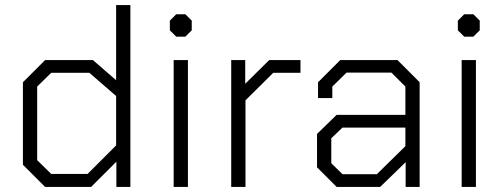

<svg xmlns="http://www.w3.org/2000/svg" viewBox="-20 -734 1979 754"><path d="M70 -87V-411L157 -498H345L436 -419V-714H492V0H437V-99L338 0H157ZM324 -51 436 -163V-357L331 -448H181L126 -394V-105L181 -51Z M647 -615V-653L672 -678H708L733 -653V-615L708 -590H672ZM662 -498H718V0H662Z M888 -498H943V-405L1037 -498H1160V-448H1053L944 -340V0H888Z M1225 -77V-208L1302 -283H1572V-394L1517 -449H1341L1285 -394V-349H1229V-411L1316 -498H1541L1628 -411V0H1573V-97L1473 0H1302ZM1460 -50 1572 -160V-233H1325L1281 -191V-93L1325 -50Z M1778 -615V-653L1803 -678H1839L1864 -653V-615L1839 -590H1803ZM1793 -498H1849V0H1793Z"/></svg>

Font: Chakra Petch Light
Style: Regular
Weight: 300
Designer: Katatrad Aksorn Co.,Ltd.
Foundry: Cadson Demak Co.,Ltd.
Version: Version 1.000; ttfautohint (v1.6)